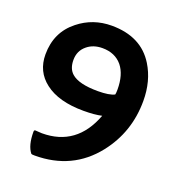

<svg xmlns="http://www.w3.org/2000/svg" viewBox="-126 -770 810 886"><g transform="rotate(20 279.0 -327.5)"><path d="M365 -516Q330 -558 268 -558Q223 -558 193 -533Q160 -506 160 -461Q160 -418 185 -396Q221 -364 315 -364Q371 -364 396 -377Q398 -384 398 -402Q398 -475 365 -516ZM94 -308Q30 -357 30 -441Q30 -550 111 -614Q181 -670 273 -670Q418 -670 483 -564Q528 -491 528 -393Q528 -240 436 -123Q327 15 143 15Q128 15 126 13Q100 -19 100 -86Q100 -95 106 -95L139 -93Q309 -93 373 -264Q338 -256 284 -256Q161 -256 94 -308Z"/></g></svg>

Font: Bubblegum Sans
Style: Regular
Weight: 400
Designer: Angel Koziupa and Alejandro Paul
Foundry: Angel Koziupa and Alejandro Paul
Version: Version 1.001